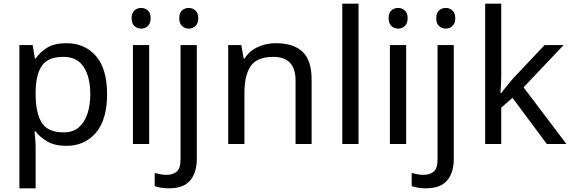

<svg xmlns="http://www.w3.org/2000/svg" viewBox="-20 -780 3097 1040"><path d="M340 -546Q439 -546 499.5 -477Q560 -408 560 -269Q560 -132 499.5 -61Q439 10 339 10Q277 10 236.5 -13.5Q196 -37 173 -68H167Q169 -51 171 -25Q173 1 173 20V240H85V-536H157L169 -463H173Q197 -498 236 -522Q275 -546 340 -546ZM324 -472Q242 -472 208.5 -426Q175 -380 173 -286V-269Q173 -170 205.5 -116.5Q238 -63 326 -63Q375 -63 406.5 -90Q438 -117 453.5 -163.5Q469 -210 469 -270Q469 -362 433.5 -417Q398 -472 324 -472Z M745 -737Q765 -737 780.5 -723.5Q796 -710 796 -681Q796 -653 780.5 -639Q765 -625 745 -625Q723 -625 708 -639Q693 -653 693 -681Q693 -710 708 -723.5Q723 -737 745 -737ZM788 -536V0H700V-536Z M951 -681Q951 -710 966 -723.5Q981 -737 1003 -737Q1023 -737 1038.5 -723.5Q1054 -710 1054 -681Q1054 -653 1038.5 -639Q1023 -625 1003 -625Q981 -625 966 -639Q951 -653 951 -681ZM895 240Q870 240 851 236.5Q832 233 818 228V157Q833 161 849 164Q865 167 884 167Q916 167 937 149.5Q958 132 958 83V-536H1046V80Q1046 155 1010 197.5Q974 240 895 240Z M1474 -546Q1570 -546 1619 -499.5Q1668 -453 1668 -349V0H1581V-343Q1581 -472 1461 -472Q1372 -472 1338 -422Q1304 -372 1304 -278V0H1216V-536H1287L1300 -463H1305Q1331 -505 1377 -525.5Q1423 -546 1474 -546Z M1922 0H1834V-760H1922Z M2137 -737Q2157 -737 2172.5 -723.5Q2188 -710 2188 -681Q2188 -653 2172.5 -639Q2157 -625 2137 -625Q2115 -625 2100 -639Q2085 -653 2085 -681Q2085 -710 2100 -723.5Q2115 -737 2137 -737ZM2180 -536V0H2092V-536Z M2343 -681Q2343 -710 2358 -723.5Q2373 -737 2395 -737Q2415 -737 2430.5 -723.5Q2446 -710 2446 -681Q2446 -653 2430.5 -639Q2415 -625 2395 -625Q2373 -625 2358 -639Q2343 -653 2343 -681ZM2287 240Q2262 240 2243 236.5Q2224 233 2210 228V157Q2225 161 2241 164Q2257 167 2276 167Q2308 167 2329 149.5Q2350 132 2350 83V-536H2438V80Q2438 155 2402 197.5Q2366 240 2287 240Z M2695 -363Q2695 -347 2693.5 -321Q2692 -295 2691 -276H2695Q2701 -284 2713 -299Q2725 -314 2737.5 -329.5Q2750 -345 2759 -355L2930 -536H3033L2816 -307L3048 0H2942L2756 -250L2695 -197V0H2608V-760H2695Z"/></svg>

Font: Noto Sans Old South Arabian
Style: Regular
Weight: 400
Designer: Monotype Design Team
Foundry: Monotype Imaging Inc.
Version: Version 2.001; ttfautohint (v1.8.4.7-5d5b)